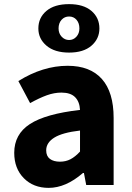

<svg xmlns="http://www.w3.org/2000/svg" viewBox="-20 -897 638 931"><path d="M49 -156Q49 -246 125 -295.5Q201 -345 368 -364Q366 -404 344 -426Q322 -448 278 -448Q243 -448 207 -435Q171 -422 126 -397L69 -504Q188 -578 308 -578Q417 -578 474 -514Q531 -450 531 -325V0H398L387 -58H382Q299 14 216 14Q142 14 95.5 -33Q49 -80 49 -156ZM368 -162V-264Q282 -254 243 -229.5Q204 -205 204 -168Q204 -140 222 -126.5Q240 -113 271 -113Q299 -113 322 -125Q345 -137 368 -162ZM166 -759Q166 -811 205 -844Q244 -877 315 -877Q385 -877 423.5 -844Q462 -811 462 -759Q462 -709 423.5 -675.5Q385 -642 315 -642Q245 -642 205.5 -675.5Q166 -709 166 -759ZM365 -759Q365 -785 351 -801Q337 -817 315 -817Q293 -817 278.5 -801Q264 -785 264 -759Q264 -735 279 -719Q294 -703 315 -703Q336 -703 350.5 -719Q365 -735 365 -759Z"/></svg>

Font: Merged Yaku Han JP ExtraBold
Style: Regular
Weight: 800
Designer: Ryoko NISHIZUKA 西塚涼子 (kana, bopomofo & ideographs); Paul D. Hunt (Latin, Greek & Cyrillic); Sandoll Communications 산돌커뮤니
Foundry: Adobe
Version: Version 2.004